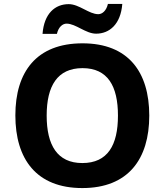

<svg xmlns="http://www.w3.org/2000/svg" viewBox="-20 -1038 836 975"><path d="M196 -866H269C277 -901 298 -918 318 -918C365 -918 415 -867 468 -867C536 -867 593 -915 601 -1018H528C520 -983 499 -966 479 -966C432 -966 382 -1017 329 -1017C260 -1017 204 -970 196 -866ZM738 -451C738 -673 631 -818 399 -818C165 -818 58 -673 58 -452C58 -230 165 -83 398 -83C631 -83 738 -230 738 -451ZM217 -451C217 -601 271 -692 399 -692C527 -692 579 -601 579 -451C579 -301 527 -210 398 -210C271 -210 217 -301 217 -451Z"/></svg>

Font: Noto Sans Kannada UI
Style: Bold
Weight: 700
Designer: Jelle Bosma - Monotype Design Team
Foundry: Monotype Imaging Inc.
Version: Version 2.005